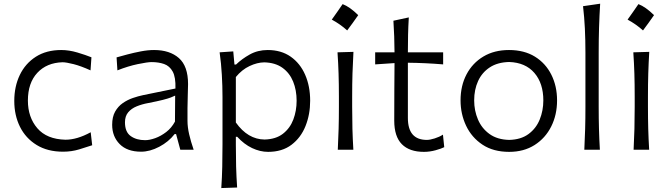

<svg xmlns="http://www.w3.org/2000/svg" viewBox="-20 -794 3551 1018"><path d="M314.5 10.3Q231.9 10.3 174.1 -25.4Q116.2 -61 85.9 -121.8Q55.7 -182.6 55.7 -258.8Q55.7 -335.4 85 -396.5Q114.3 -457.5 170.2 -493.2Q226.1 -528.8 304.7 -528.8Q346.2 -528.8 390.4 -515.6Q434.6 -502.4 464.8 -490.2L460 -420.9Q409.7 -443.8 370.4 -453.9Q331.1 -463.9 311.5 -463.9Q227.5 -461.4 177.7 -407.7Q127.9 -354 127.9 -260.7Q127.9 -172.4 178 -114Q228 -55.7 327.1 -53.2Q388.7 -53.2 460.9 -92.8L468.8 -23.9Q440.4 -14.2 399.9 -2Q359.4 10.3 314.5 10.3Z M728 10.3Q654.3 10.3 614.5 -30Q574.7 -70.3 574.7 -132.3Q574.7 -174.3 590.3 -202.1Q606 -230 630.9 -247.3Q655.8 -264.6 684.3 -274.4Q712.9 -284.2 738.8 -289.6L910.2 -324.7Q912.1 -384.3 895.8 -414.3Q879.4 -444.3 850.1 -454.6Q820.8 -464.8 783.7 -464.8Q762.2 -464.8 710.7 -454.1Q659.2 -443.4 602.5 -420.9L598.1 -489.7Q622.1 -496.6 656.2 -505.6Q690.4 -514.6 727.3 -521.7Q764.2 -528.8 796.9 -528.8Q879.9 -528.8 928.5 -486.1Q977.1 -443.4 977.1 -348.1Q977.1 -325.2 975.6 -289.6Q974.1 -253.9 974.1 -220.2V-153.8Q974.1 -120.1 982.9 -82Q991.7 -43.9 1006.8 0H936L913.6 -83H905.8Q874 -42 824.5 -15.9Q774.9 10.3 728 10.3ZM749.5 -50.8Q772.9 -50.8 803 -61.5Q833 -72.3 861.3 -94Q889.6 -115.7 907.7 -149.4L908.7 -287.1Q899.9 -282.7 885.5 -277.1Q871.1 -271.5 843.3 -264.4Q815.4 -257.3 765.6 -247.6Q732.9 -241.7 704.8 -230.2Q676.8 -218.8 659.7 -198.5Q642.6 -178.2 642.6 -145.5Q642.6 -94.2 673.1 -72.5Q703.6 -50.8 749.5 -50.8Z M1153.3 203.1Q1157.2 145.5 1158.4 90.3Q1159.7 35.2 1159.7 -28.8V-280.8Q1159.7 -337.4 1156.2 -397.5Q1152.8 -457.5 1144.5 -516.6L1216.8 -521.5L1223.1 -451.7H1231.4Q1261.7 -481.4 1304.2 -505.1Q1346.7 -528.8 1399.4 -528.8Q1470.7 -528.8 1521 -493.7Q1571.3 -458.5 1597.9 -397.7Q1624.5 -336.9 1624.5 -259.8Q1624.5 -187.5 1599.9 -125.7Q1575.2 -64 1525.6 -26.4Q1476.1 11.2 1401.4 11.2Q1358.9 11.2 1316.4 -9Q1273.9 -29.3 1237.8 -68.8H1230.5V-26.4Q1230.5 35.6 1231.9 89.1Q1233.4 142.6 1237.3 200.2ZM1382.8 -54.2Q1442.4 -55.7 1480 -84.7Q1517.6 -113.8 1535.2 -160.2Q1552.7 -206.5 1552.7 -259.8Q1552.7 -315.9 1534.2 -361.6Q1515.6 -407.2 1477.5 -434.6Q1439.5 -461.9 1380.9 -463.4Q1343.8 -462.9 1303.2 -443.8Q1262.7 -424.8 1230.5 -385.7V-144.5Q1293.9 -55.2 1382.8 -54.2Z M1796.6 -772.2Q1834.8 -757.7 1879.3 -713.7Q1850.3 -671.8 1820.8 -632.6Q1802.5 -649.2 1781.9 -663.7Q1761.2 -678.2 1739.2 -690Q1754.2 -710.4 1767.9 -730.6Q1781.6 -750.7 1796.6 -772.2ZM1771 0Q1773.9 -57.6 1775.4 -111.1Q1776.9 -164.6 1776.9 -228.5V-280.8Q1776.9 -348.6 1775.1 -403.8Q1773.4 -459 1769.5 -516.6L1854 -519Q1850.6 -460.9 1848.9 -405Q1847.2 -349.1 1847.2 -280.8V-228.5Q1847.2 -164.6 1848.6 -111.1Q1850.1 -57.6 1853.5 0Z M2227.5 11.2Q2150.9 11.2 2110.6 -29.5Q2070.3 -70.3 2070.3 -154.3Q2070.3 -240.2 2070.8 -319.6Q2071.3 -398.9 2071.8 -459.5L1969.2 -452.6V-516.6H2071.8Q2071.3 -561.5 2070.1 -601.3Q2068.8 -641.1 2065.9 -684.1L2147.5 -701.7Q2144.5 -649.9 2143.6 -608.6Q2142.6 -567.4 2142.6 -516.6H2329.6V-452.6Q2283.2 -456.5 2235.8 -458.7Q2188.5 -460.9 2142.6 -461.4V-168.5Q2142.6 -52.2 2243.2 -52.2Q2259.8 -52.2 2284.7 -60.1Q2309.6 -67.9 2328.6 -80.1L2335.4 -13.7Q2320.3 -5.9 2289.3 2.7Q2258.3 11.2 2227.5 11.2Z M2679.7 11.2Q2595.7 11.2 2538.3 -26.9Q2481 -64.9 2451.4 -127.2Q2421.9 -189.5 2421.9 -261.7Q2421.9 -339.4 2453.6 -399.7Q2485.4 -460 2543 -494.4Q2600.6 -528.8 2678.7 -528.8Q2759.3 -528.8 2816.2 -493.7Q2873 -458.5 2903.3 -397.9Q2933.6 -337.4 2933.6 -261.7Q2933.6 -185.1 2902.6 -123.3Q2871.6 -61.5 2814.5 -25.1Q2757.3 11.2 2679.7 11.2ZM2679.7 -52.2Q2742.2 -53.7 2782.2 -83.3Q2822.3 -112.8 2841.6 -160.2Q2860.8 -207.5 2860.8 -261.7Q2860.8 -352.1 2813.5 -407.2Q2766.1 -462.4 2679.7 -465.3Q2618.2 -463.9 2576.9 -436.8Q2535.6 -409.7 2514.9 -364.3Q2494.1 -318.8 2494.1 -261.7Q2494.1 -207.5 2514.2 -160.4Q2534.2 -113.3 2575.4 -83.5Q2616.7 -53.7 2679.7 -52.2Z M3078.1 0Q3081.1 -57.6 3082.5 -111.1Q3084 -164.6 3084 -228.5V-515.1Q3084 -581.1 3081.1 -642.1Q3078.1 -703.1 3071.3 -761.2L3162.1 -774.4Q3158.2 -710.9 3156.2 -647.2Q3154.3 -583.5 3154.3 -515.1V-228.5Q3154.3 -164.6 3155.8 -111.1Q3157.2 -57.6 3160.6 0Z M3365 -772.2Q3403.1 -757.7 3447.7 -713.7Q3418.7 -671.8 3389.2 -632.6Q3370.9 -649.2 3350.2 -663.7Q3329.5 -678.2 3307.5 -690Q3322.6 -710.4 3336.3 -730.6Q3349.9 -750.7 3365 -772.2ZM3339.4 0Q3342.3 -57.6 3343.8 -111.1Q3345.2 -164.6 3345.2 -228.5V-280.8Q3345.2 -348.6 3343.5 -403.8Q3341.8 -459 3337.9 -516.6L3422.4 -519Q3418.9 -460.9 3417.2 -405Q3415.5 -349.1 3415.5 -280.8V-228.5Q3415.5 -164.6 3417 -111.1Q3418.5 -57.6 3421.9 0Z"/></svg>

Font: Pinar DS1 Regular
Style: Regular
Weight: 400
Designer: Amin Abedi
Version: Version 3.000